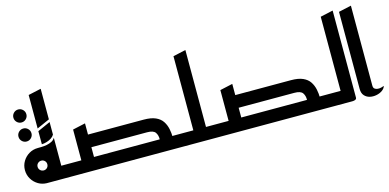

<svg xmlns="http://www.w3.org/2000/svg" viewBox="-74 -1225 3351 1656"><g transform="rotate(-15 1601.5 -397.5)"><path d="M104 -562Q80 -562 63 -579Q46 -596 46 -620Q46 -644 63 -661Q80 -678 104 -678Q128 -678 145 -661Q162 -644 162 -620Q162 -596 145 -579Q128 -562 104 -562ZM104 -392Q80 -392 63 -409Q46 -426 46 -450Q46 -474 63 -491Q80 -508 104 -508Q128 -508 145 -491Q162 -474 162 -450Q162 -426 145 -409Q128 -392 104 -392Z M173 0 238 -113H435V0ZM294 0V-200H338V0ZM224 -335V-452L338 -503V-391Q329 -375 310.5 -362.5Q292 -350 269 -343Q246 -336 224 -335ZM224 -476V-775L338 -800V-527ZM338 -157 182 -313Q195 -313 217 -313.5Q239 -314 263 -318.5Q287 -323 307.5 -333.5Q328 -344 338 -363ZM182 0Q139 0 103.5 -21Q68 -42 46.5 -78Q25 -114 25 -157Q25 -200 46.5 -235.5Q68 -271 103.5 -292Q139 -313 182 -313Q225 -313 260.5 -292Q296 -271 317 -235.5Q338 -200 338 -157Q338 -114 317 -78Q296 -42 260.5 -21Q225 0 182 0ZM182 -113Q200 -113 212.5 -125.5Q225 -138 225 -157Q225 -175 212.5 -187.5Q200 -200 182 -200Q164 -200 151 -187.5Q138 -175 138 -157Q138 -138 151 -125.5Q164 -113 182 -113Z M1255 0V-113H1450V0ZM517 -50V-388L630 -413V-50ZM395 0V-113H670V0ZM575 0V-113H1217Q1218 -150 1200.5 -175Q1183 -200 1127 -200H575V-313H1127Q1193 -313 1233 -295Q1273 -277 1293.5 -246Q1314 -215 1322 -177Q1330 -139 1330 -99Q1330 -59 1330 -23Q1330 -11 1320 -6Q1310 -1 1300 -0.5Q1290 0 1290 0Z M1530 0V-113H1750V0ZM1410 0V-113H1517V-775L1630 -800V-23Q1630 -11 1620 -6Q1610 -1 1600 -0.5Q1590 0 1590 0Z M2570 0V-113H2765V0ZM1832 -50V-388L1945 -413V-50ZM1710 0V-113H1985V0ZM1890 0V-113H2532Q2533 -150 2515.5 -175Q2498 -200 2442 -200H1890V-313H2442Q2508 -313 2548 -295Q2588 -277 2608.5 -246Q2629 -215 2637 -177Q2645 -139 2645 -99Q2645 -59 2645 -23Q2645 -11 2635 -6Q2625 -1 2615 -0.5Q2605 0 2605 0Z M2725 0V-113H2832V-775L2945 -800V-23Q2945 -11 2935 -6Q2925 -1 2915 -0.5Q2905 0 2905 0Z M3203 -58Q3197 -36 3174.5 -20Q3152 -4 3121.5 2Q3091 8 3062.5 1.5Q3034 -5 3014.5 -26.5Q2995 -48 2995 -87V-775L3108 -800V-87Q3108 -66 3119 -57.5Q3130 -49 3146 -47.5Q3162 -46 3178 -50Q3194 -54 3203 -58Z"/></g></svg>

Font: Reem Kufi Fun Medium
Style: Regular
Weight: 500
Designer: Khaled Hosny
Version: Version 1.005